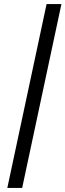

<svg xmlns="http://www.w3.org/2000/svg" viewBox="-20 -763 322 944"><path d="M16 161 209 -743H282L89 161Z"/></svg>

Font: Saira
Style: Italic
Weight: 400
Italic angle: -12°
Designer: Hector Gatti with collaboration of the Omnibus-Type team
Foundry: Omnibus-Type
Version: Version 1.100; ttfautohint (v1.8.3)